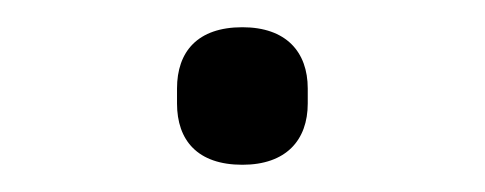

<svg xmlns="http://www.w3.org/2000/svg" viewBox="-20 -376 356 141"><path d="M158 -255C190 -255 206 -273 206 -300V-311C206 -338 190 -356 158 -356C125 -356 110 -338 110 -311V-300C110 -273 125 -255 158 -255Z"/></svg>

Font: IBM Plex Arabic Light
Style: Regular
Weight: 300
Designer: Mike Abbink, Paul van der Laan, Pieter van Rosmalen, Wael Morcos, Khajak Apelian
Foundry: Bold Monday
Version: Version 1.0